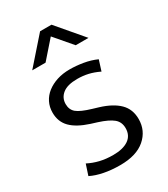

<svg xmlns="http://www.w3.org/2000/svg" viewBox="-175 -771 751 860"><g transform="rotate(-30 200.5 -340.5)"><path d="M324 -396Q295 -410 268.5 -416Q242 -422 213 -422Q162 -422 137 -402Q112 -382 112 -350Q112 -321 131.5 -304.5Q151 -288 205 -272L235 -263Q297 -244 329.5 -212Q362 -180 362 -129Q362 -69 317 -30Q272 9 188 9Q143 9 105 1.5Q67 -6 39 -20L57 -75Q84 -61 115 -53.5Q146 -46 183 -46Q234 -46 262.5 -65.5Q291 -85 291 -123Q291 -155 268.5 -173.5Q246 -192 196 -208L164 -218Q102 -238 72 -268.5Q42 -299 42 -346Q42 -375 54 -399Q66 -423 88 -440Q110 -457 139.5 -466.5Q169 -476 205 -476Q238 -476 274 -470Q310 -464 341 -450ZM349 -556H283L206 -646L127 -556H58L176 -690H235Z"/></g></svg>

Font: Mukta Mahee Light
Style: Regular
Weight: 300
Designer: Shuchita Grover, Noopur Datye, Girish Dalvi, Yashodeep Gholap
Foundry: Ek Type
Version: Version 2.538;PS 1.000;hotconv 16.6.51;makeotf.lib2.5.65220;